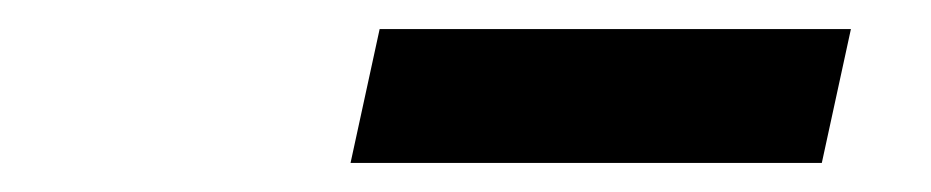

<svg xmlns="http://www.w3.org/2000/svg" viewBox="-20 -813 640 132"><path d="M221 -701 241 -793H565L545 -701Z"/></svg>

Font: Victor Mono Thin
Style: Italic
Weight: 100
Italic angle: -12°
Monospace: yes
Designer: Rune Bjørnerås
Version: Version 1.561;gftools[0.9.30]